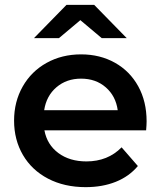

<svg xmlns="http://www.w3.org/2000/svg" viewBox="-20 -764 662 791"><path d="M582 -227H163Q174 -168 220.5 -133.5Q267 -99 336 -99Q424 -99 481 -157L548 -80Q512 -37 457 -15Q402 7 333 7Q245 7 178 -28Q111 -63 74.5 -125.5Q38 -188 38 -267Q38 -345 73.5 -407.5Q109 -470 172 -505Q235 -540 314 -540Q392 -540 453.5 -505.5Q515 -471 549.5 -408.5Q584 -346 584 -264Q584 -251 582 -227ZM162 -310H465Q457 -368 416 -404Q375 -440 314 -440Q254 -440 212.5 -404.5Q171 -369 162 -310ZM399 -607 311 -681 223 -607H120L254 -744H368L502 -607Z"/></svg>

Font: mBank SemiBold
Style: Regular
Weight: 600
Designer: Julieta Ulanovsky
Foundry: Julieta Ulanovsky
Version: Version 7.200